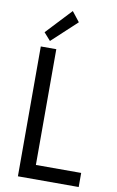

<svg xmlns="http://www.w3.org/2000/svg" viewBox="-101 -994 638 1048"><g transform="rotate(10 217.5 -470.0)"><path d="M76.2 0V-719.7H162.1V-78.1H413.1V0ZM120.1 -757.8 83 -799.8 214.8 -940.4 257.8 -885.7Z"/></g></svg>

Font: Reddit Sans Condensed
Style: Regular
Weight: 400
Designer: Stephen Hutchings
Foundry: Reddit
Version: Version 1.014